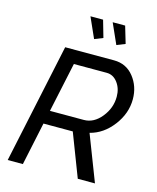

<svg xmlns="http://www.w3.org/2000/svg" viewBox="-133 -1010 898 1101"><g transform="rotate(15 316.5 -459.5)"><path d="M265 -919H340L369 -818L319 -798ZM397 -919H471L501 -818L451 -798ZM20 0 171 -710H461Q534 -710 578.5 -654Q623 -598 623 -522Q623 -438 567.5 -365Q512 -292 433 -272L538 0H436L338 -255H164L110 0ZM382 -335Q441 -335 485.5 -390Q530 -445 530 -512Q530 -561 504 -595.5Q478 -630 439 -630H244L181 -335Z"/></g></svg>

Font: Raleway-v4020 Medium
Style: Italic
Weight: 500
Italic angle: -12°
Designer: Matt McInerney, Pablo Impallari, Rodrigo Fuenzalida
Foundry: Matt McInerney, Pablo Impallari, Rodrigo Fuenzalida
Version: Version 4.020;PS 004.020;hotconv 1.0.88;makeotf.lib2.5.64775